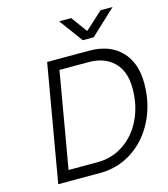

<svg xmlns="http://www.w3.org/2000/svg" viewBox="-130 -1010 972 1111"><g transform="rotate(-15 356.0 -454.5)"><path d="M201 -700H452Q575 -700 643.5 -629.5Q712 -559 712 -436Q712 -314 662 -214Q612 -114 525 -57Q438 0 331 0H80ZM333 -64Q419 -64 489 -110.5Q559 -157 599 -239.5Q639 -322 639 -425Q639 -527 583.5 -582Q528 -637 432 -637H258L159 -64ZM401 -909 470 -815H474L577 -909H649L498 -768H433L329 -909Z"/></g></svg>

Font: Be Vietnam Light
Style: Italic
Weight: 300
Italic angle: -9.222°
Designer: Gabriel Lam
Foundry: TypeRant
Version: Version 3.000